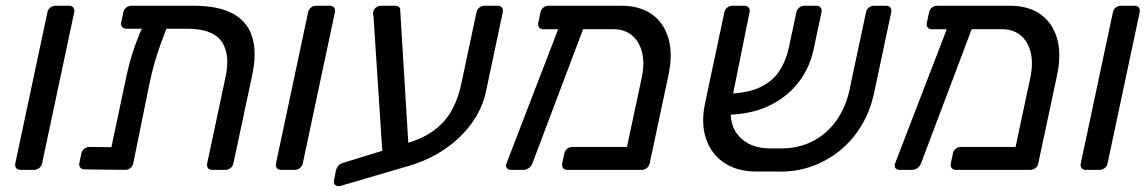

<svg xmlns="http://www.w3.org/2000/svg" viewBox="-20 -591 3994 668"><path d="M51 0Q40.8 0 36 -6.4Q31.3 -12.7 33.3 -22.9L144.9 -548.1Q146.9 -558.3 154.8 -564.6Q162.8 -571 173 -571H220.4Q230.6 -571 235.3 -564.6Q240.1 -558.3 238.1 -548.1L126.5 -22.9Q124.5 -12.7 116.5 -6.4Q108.6 0 98.4 0Z M419.4 -491.1Q409.3 -491.1 404.5 -497.4Q399.7 -503.8 401.7 -514L409 -548.1Q411 -558.3 419 -564.6Q426.9 -571 437.1 -571H653.7Q740.2 -571 790.7 -543.3Q841.3 -515.7 857.8 -461.4Q874.3 -407.1 856.9 -326.8L792.1 -22.9Q790.1 -12.7 782.2 -6.4Q774.2 0 764 0H718.5Q708.3 0 703.5 -6.3Q698.8 -12.6 700.8 -22.7L764.4 -321.8Q782.1 -402.1 751 -446.6Q719.8 -491.1 630.8 -491.1ZM520.1 -539.7H545.4Q560.6 -539.7 566.2 -532.3Q571.7 -524.9 568.2 -514.1Q551.4 -472.4 539.1 -438.3Q526.7 -404.1 517.1 -370.3Q507.5 -336.5 498.9 -294.6L443.7 -22.9Q441.7 -12.7 433.7 -6.4Q425.7 0 415.6 0L274.6 -1.6Q264.4 -1.6 259.3 -8Q254.1 -14.4 256.1 -24.6L263 -56.7Q265 -66.9 272.9 -73.3Q280.7 -79.7 290.9 -79.7L367.6 -78.9L412.3 -290.5Q420.6 -331.8 429.4 -366.3Q438.2 -400.8 451 -435.9Q463.8 -471.1 483.9 -514.9Q489.8 -526.1 497.4 -532.9Q505.1 -539.7 520.1 -539.7Z M958 0Q947.8 0 943 -6.4Q938.3 -12.7 940.3 -22.9L1051.9 -548.1Q1053.9 -558.3 1061.8 -564.6Q1069.8 -571 1080 -571H1127.4Q1137.6 -571 1142.3 -564.6Q1147.1 -558.3 1145.1 -548.1L1033.5 -22.9Q1031.5 -12.7 1023.5 -6.4Q1015.6 0 1005.4 0Z M1166.1 55.4Q1155.1 58.8 1147.4 53.6Q1139.8 48.3 1141.8 38.1L1148.3 4.3Q1150.3 -5.1 1155.8 -12.9Q1161.4 -20.7 1170.7 -23.5L1397 -93.1Q1458.7 -112.1 1496.2 -142.2Q1533.7 -172.3 1554.4 -212.3Q1575.1 -252.3 1584.9 -299.2L1637.7 -548.3Q1639.7 -558.4 1647.7 -564.7Q1655.6 -571 1665.8 -571H1711.3Q1721.5 -571 1726.3 -564.6Q1731.1 -558.3 1729.1 -548.1L1670.4 -270.8Q1657.8 -212.6 1620.4 -161.2Q1583.1 -109.8 1526.4 -71.4Q1469.7 -33.1 1399.4 -13ZM1312.7 -24 1279.7 -531Q1278.7 -539 1278.2 -543Q1277.7 -547 1278.7 -551Q1280.7 -559 1288.2 -565Q1295.7 -571 1303.7 -571H1353.4Q1372.4 -571 1372.4 -556L1403.4 -47Z M2113.9 -489.4 1870.4 -489.2Q1860.3 -489.2 1855.5 -495.6Q1850.7 -501.9 1852.7 -512.1L1860.4 -548.1Q1862.4 -558.3 1870.3 -564.6Q1878.3 -571 1888.5 -571H2142.7Q2204.6 -571 2246.7 -542.2Q2288.7 -513.4 2305.3 -458.7Q2321.8 -404 2305.2 -327L2240.4 -22.9Q2238.4 -12.7 2230.5 -6.4Q2222.5 0 2212.3 0H1953.9Q1943.7 0 1938.9 -6.4Q1934.1 -12.7 1936.1 -22.9L1943.4 -57Q1945.4 -67.2 1953.3 -73.6Q1961.2 -79.9 1971.4 -79.9H2161.4L2212.7 -321.1Q2223.4 -372.1 2213.6 -409.9Q2203.8 -447.8 2178 -468.6Q2152.2 -489.4 2113.9 -489.4ZM1757.1 0Q1747.7 0 1743 -6.8Q1738.4 -13.6 1742.6 -23.7L1931.3 -513.6Q1935.4 -523.8 1943.9 -529.4Q1952.4 -534.9 1961 -533.3L2000.4 -530.9Q2010.6 -530.1 2015.2 -522.4Q2019.7 -514.8 2014.7 -505.4L1832.8 -23.7Q1829.2 -13.6 1820.4 -6.8Q1811.6 0 1802.2 0Z M2692.1 -74.6Q2756.4 -73.8 2806.3 -99.1Q2856.2 -124.4 2889.3 -170.8Q2922.4 -217.1 2935.3 -276.9L2992.9 -548.3Q2994.9 -558.4 3002.9 -564.7Q3010.9 -571 3021.1 -571H3062.8Q3073 -571 3077.8 -564.6Q3082.6 -558.3 3080.6 -548.1L3021.7 -270.2Q3008.3 -205.9 2977.3 -154.4Q2946.3 -102.9 2901.4 -66.6Q2856.6 -30.4 2801.9 -11.4Q2747.2 7.6 2686.2 5.9H2611.2Q2546.3 5.9 2500.7 -23.8Q2455.2 -53.6 2436.6 -107.6Q2418.1 -161.6 2433.3 -233.3L2500.1 -548.1Q2502.1 -558.3 2510 -564.6Q2518 -571 2528.2 -571H2569.9Q2580.1 -571 2584.9 -564.7Q2589.7 -558.4 2587.7 -548.3L2528.1 -252.9Q2509.4 -166.9 2548 -120.7Q2586.6 -74.6 2660.2 -74.6ZM2494.6 -191.6 2507.7 -264.7Q2581.3 -266.4 2625.3 -287.8Q2669.3 -309.2 2692.2 -345Q2715 -380.7 2724.2 -423.9L2750.6 -547.7Q2752.8 -558.3 2760.7 -564.6Q2768.7 -571 2778.9 -571H2820.4Q2830.6 -571 2835.4 -564.4Q2840.2 -557.9 2838 -547.7L2810.8 -419.8Q2797.3 -354.7 2756.9 -302.8Q2716.5 -251 2651 -220.9Q2585.6 -190.8 2494.6 -191.6Z M3465.9 -489.4 3222.4 -489.2Q3212.3 -489.2 3207.5 -495.6Q3202.7 -501.9 3204.7 -512.1L3212.4 -548.1Q3214.4 -558.3 3222.3 -564.6Q3230.3 -571 3240.5 -571H3494.7Q3556.6 -571 3598.7 -542.2Q3640.7 -513.4 3657.3 -458.7Q3673.8 -404 3657.2 -327L3592.4 -22.9Q3590.4 -12.7 3582.5 -6.4Q3574.5 0 3564.3 0H3305.9Q3295.7 0 3290.9 -6.4Q3286.1 -12.7 3288.1 -22.9L3295.4 -57Q3297.4 -67.2 3305.3 -73.6Q3313.2 -79.9 3323.4 -79.9H3513.4L3564.7 -321.1Q3575.4 -372.1 3565.6 -409.9Q3555.8 -447.8 3530 -468.6Q3504.2 -489.4 3465.9 -489.4ZM3109.1 0Q3099.7 0 3095 -6.8Q3090.4 -13.6 3094.6 -23.7L3283.3 -513.6Q3287.4 -523.8 3295.9 -529.4Q3304.4 -534.9 3313 -533.3L3352.4 -530.9Q3362.6 -530.1 3367.2 -522.4Q3371.7 -514.8 3366.7 -505.4L3184.8 -23.7Q3181.2 -13.6 3172.4 -6.8Q3163.6 0 3154.2 0Z M3758 0Q3747.8 0 3743 -6.4Q3738.3 -12.7 3740.3 -22.9L3851.9 -548.1Q3853.9 -558.3 3861.8 -564.6Q3869.8 -571 3880 -571H3927.4Q3937.6 -571 3942.3 -564.6Q3947.1 -558.3 3945.1 -548.1L3833.5 -22.9Q3831.5 -12.7 3823.5 -6.4Q3815.6 0 3805.4 0Z"/></svg>

Font: Rubik Light
Style: Italic
Weight: 300
Italic angle: -12°
Designer: Hubert and Fischer
Foundry: Hubert and Fischer
Version: Version 2.300;gftools[0.9.30]